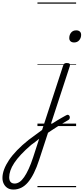

<svg xmlns="http://www.w3.org/2000/svg" viewBox="-306 -1030 683 1569"><path d="M77 9Q97 -5 117.5 -18.5Q138 -32 159 -44.5Q180 -57 199 -68Q218 -79 235 -88Q246 -94 253.5 -90.5Q261 -87 263.5 -78.5Q266 -70 263 -61.5Q260 -53 252 -49Q231 -37 207.5 -23Q184 -9 160 6.5Q136 22 111.5 38Q87 54 64 70ZM-196 519Q-225 519 -244.5 506.5Q-264 494 -275 472.5Q-286 451 -286 424Q-286 391 -272.5 354.5Q-259 318 -233 279Q-207 240 -166.5 198Q-126 156 -72 113Q-45 93 -17 72.5Q11 52 38 32L210 -494Q214 -506 220.5 -510.5Q227 -515 240 -515Q257 -515 263 -508.5Q269 -502 264 -488L14 276Q-6 338 -29 384Q-52 430 -77.5 460Q-103 490 -133 504.5Q-163 519 -196 519ZM-187 470Q-166 470 -146.5 457Q-127 444 -108.5 417Q-90 390 -71.5 350Q-53 310 -35 255L14 104Q-2 117 -18 129.5Q-34 142 -51 154Q-99 195 -133.5 232Q-168 269 -189.5 301.5Q-211 334 -221 363.5Q-231 393 -231 419Q-231 434 -226.5 445.5Q-222 457 -212 463.5Q-202 470 -187 470ZM300 -683Q281 -683 270.5 -692.5Q260 -702 260 -719Q260 -745 275 -763.5Q290 -782 317 -782Q335 -782 346 -772.5Q357 -763 357 -745Q357 -720 341.5 -701.5Q326 -683 300 -683ZM0 490H316V500H0ZM0 -20H316V0H0ZM0 -505H316V-500H0ZM0 -1010H316V-1000H0Z"/></svg>

Font: Playwrite US Trad Guides
Style: Regular
Weight: 400
Designer: Veronika Burian, José Scaglione
Foundry: TypeTogether
Version: Version 1.003